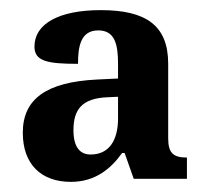

<svg xmlns="http://www.w3.org/2000/svg" viewBox="-20 -739 409 379"><path d="M120 -380C168 -380 199 -406 221 -437H226L244 -386H349V-428C322 -428 312 -437 312 -466V-613C312 -689 268 -719 179 -719C96 -719 48 -692 48 -647C48 -618 74 -613 134 -613C134 -647 139 -679 174 -679C207 -679 213 -651 213 -613V-584L171 -582C72 -577 25 -544 25 -477C25 -415 61 -380 120 -380ZM159 -434C139 -434 125 -447 125 -482C125 -523 142 -545 192 -547L213 -548V-505C213 -463 196 -434 159 -434Z"/></svg>

Font: Noto Serif Condensed
Style: Bold
Weight: 700
Width: 3
Designer: Monotype Design Team
Foundry: Monotype Imaging Inc.
Version: Version 2.015